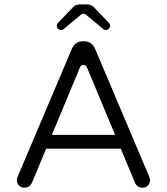

<svg xmlns="http://www.w3.org/2000/svg" viewBox="-20 -868 769 884"><path d="M244.1 -740.2Q251 -729.5 263.7 -729.5Q268.6 -729.5 273.4 -734.4L349.6 -797.9Q356.4 -804.7 364.3 -804.7Q373 -804.7 378.9 -797.9L455.1 -734.4Q460 -729.5 467.3 -729.5Q474.6 -729.5 481 -735.8Q487.3 -742.2 487.3 -749Q487.3 -755.9 481.4 -762.7L414.1 -833Q399.4 -847.7 382.8 -847.7H345.7Q329.1 -847.7 314.5 -833L247.1 -762.7Q241.2 -755.9 241.2 -749Q241.2 -745.1 244.1 -740.2ZM90.8 -3.9Q117.2 -3.9 127 -26.4L192.4 -183.6H536.1L601.6 -26.4Q606.4 -15.6 615.2 -9.8Q624 -3.9 633.8 -3.9Q643.6 -3.9 649.4 -5.9Q656.2 -8.8 661.1 -13.7Q670.9 -24.4 670.9 -39.1Q670.9 -43.9 667 -54.7L418 -642.6Q402.3 -677.7 369.1 -677.7H359.4Q326.2 -677.7 310.5 -642.6L61.5 -54.7Q57.6 -42 57.6 -39.1Q57.6 -24.4 67.4 -14.2Q77.1 -3.9 90.8 -3.9ZM218.8 -247.1 347.7 -556.6Q352.5 -569.3 364.3 -569.3Q376 -568.4 380.9 -556.6L509.8 -247.1Z"/></svg>

Font: FakePearl
Style: ExtraLight
Weight: 300
Version: Version 1.2